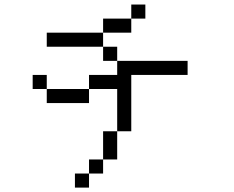

<svg xmlns="http://www.w3.org/2000/svg" viewBox="-20 -770 1040 852"><path d="M812.5 -437.5V-500H500V-437.5H375V-375H187.5V-312.5H375V-375H500V-187.5H437.5Q437.5 -187.5 437.5 -62.5H375V0H312.5V62.5H375V0H437.5V-62.5H500Q500 -62.5 500 -187.5H562.5Q562.5 -187.5 562.5 -437.5ZM625 -687.5V-750H562.5V-687.5H437.5V-625H187.5V-562.5H437.5V-500H500V-562.5H437.5V-625H562.5V-687.5ZM187.5 -375V-437.5H125V-375Z"/></svg>

Font: Unifont
Style: Regular
Weight: 500
Version: Version 15.1.04